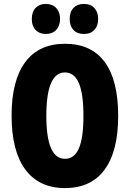

<svg xmlns="http://www.w3.org/2000/svg" viewBox="-20 -948 661 978"><path d="M582 -358Q582 -178 513 -84Q444 10 311 10Q179 10 109 -84.5Q39 -179 39 -359Q39 -538 108.5 -631.5Q178 -725 311 -725Q445 -725 513.5 -632Q582 -539 582 -358ZM216 -358Q216 -139 311 -139Q359 -139 382 -192.5Q405 -246 405 -358Q405 -471 381.5 -525Q358 -579 311 -579Q216 -579 216 -358ZM142 -851Q142 -888 161.5 -908Q181 -928 213 -928Q247 -928 266.5 -907Q286 -886 286 -851Q286 -817 266.5 -796Q247 -775 213 -775Q181 -775 161.5 -795Q142 -815 142 -851ZM335 -851Q335 -888 354.5 -908Q374 -928 407 -928Q442 -928 461 -907Q480 -886 480 -851Q480 -817 461 -796Q442 -775 407 -775Q373 -775 354 -795.5Q335 -816 335 -851Z"/></svg>

Font: Noto Sans Gurmukhi ExtraCondensed Black
Style: Regular
Weight: 900
Width: 2
Designer: Jelle Bosma - Monotype Design Team
Foundry: Monotype Imaging Inc.
Version: Version 2.004; ttfautohint (v1.8.4.7-5d5b)